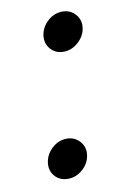

<svg xmlns="http://www.w3.org/2000/svg" viewBox="-67 -541 383 603"><g transform="rotate(-10 125.0 -239.5)"><path d="M174.8 -500Q200.2 -500 216.3 -481.4Q232.4 -462.9 228.5 -437.5Q224.6 -412.1 203.6 -393.6Q182.6 -375 157.2 -375Q130.9 -375 115.2 -393.6Q99.6 -412.1 103.5 -437.5Q107.4 -462.9 127.9 -481.4Q148.4 -500 174.8 -500ZM47.9 -42Q51.8 -67.4 72.3 -85.9Q92.8 -104.5 119.1 -104.5Q144.5 -104.5 160.6 -85.9Q176.8 -67.4 172.9 -42Q168.9 -15.6 147.9 2.4Q127 20.5 101.6 20.5Q75.2 20.5 59.6 2.4Q43.9 -15.6 47.9 -42Z"/></g></svg>

Font: okolaks
Style: BoldItalic
Weight: 600
Width: 8
Italic angle: -8°
Version: Version 000.6.0